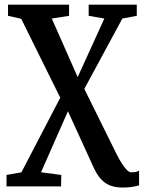

<svg xmlns="http://www.w3.org/2000/svg" viewBox="-20 -572 636 838"><path d="M514 246.5Q487.5 246.5 464.8 239Q442 231.5 423 212.2Q404 193 388 157.5L276.5 -86.5L159 180L247.5 191.5L246.5 241.5H8.5V191.5L73.5 180L243 -145.5L72.5 -490L15 -503V-551.5H281.5V-503L206 -491L319 -235.5L435.5 -491L367 -503V-551.5H577V-503L514 -491L348 -184L489.5 102Q500 122.5 511 140.2Q522 158 533 169Q544 180 553 180Q562 180 571 178.5Q580 177 587 173V237Q580.5 239 570.2 241.2Q560 243.5 546 245Q532 246.5 514 246.5Z"/></svg>

Font: Merriweather 28pt SemiBold
Style: Regular
Weight: 600
Version: Version 2.100